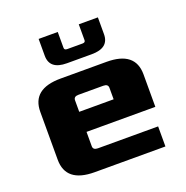

<svg xmlns="http://www.w3.org/2000/svg" viewBox="-127 -827 914 944"><g transform="rotate(-20 330.0 -355.0)"><path d="M60 -120V-370Q60 -490 210 -490H450Q600 -490 600 -370V-200H240V-125Q240 -105 265 -105H580V0H210Q60 0 60 -120ZM240 -305H420V-365Q420 -385 395 -385H265Q240 -385 240 -365ZM175 -622V-710H275V-627Q275 -615 290 -615H370Q385 -615 385 -627V-710H485V-622Q485 -550 395 -550H265Q175 -550 175 -622Z"/></g></svg>

Font: Xolonium
Style: Bold
Weight: 700
Designer: Severin Meyer
Version: Version 4.2